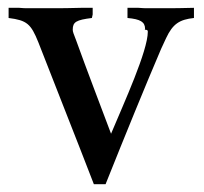

<svg xmlns="http://www.w3.org/2000/svg" viewBox="-20 -460 521 491"><path d="M476 -440C446 -439 423 -439 391 -439H361C352 -439 343 -439 334 -440H306V-414C339 -411 351 -404 351 -386C351 -386 351 -385 350 -384C356 -384 358 -383 358 -379C358 -330 298 -199 264 -118C237 -190 202 -281 175 -356C168 -374 166 -379 166 -384C166 -404 175 -409 215 -414L217 -423V-440H188C160 -439 136 -439 104 -439H53C46 -439 37 -439 29 -440H2V-414C49 -408 59 -399 78 -352C125 -231 173 -111 220 11H250C302 -119 351 -239 392 -335L405 -363C422 -399 439 -410 476 -414Z"/></svg>

Font: Sibila
Style: Regular
Weight: 400
Designer: Stefan Peev
Foundry: Context Ltd
Version: Version 1.000